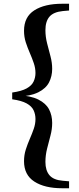

<svg xmlns="http://www.w3.org/2000/svg" viewBox="-20 -824 422 1023"><path d="M45 -295V-331Q95 -338 122 -353Q149 -368 159 -389.5Q169 -411 169 -435Q169 -461 160 -487.5Q151 -514 139 -541.5Q127 -569 117.5 -598Q108 -627 108 -660Q108 -734 163 -769Q218 -804 311 -804H348V-768L314 -765Q265 -760 243.5 -735Q222 -710 222 -663Q222 -628 231 -593Q240 -558 249 -524Q258 -490 258 -457Q258 -418 241.5 -385.5Q225 -353 184.5 -332.5Q144 -312 70 -308V-318Q144 -314 184.5 -293.5Q225 -273 241.5 -241Q258 -209 258 -169Q258 -136 249 -102Q240 -68 231 -32.5Q222 3 222 39Q222 84 243.5 109.5Q265 135 314 139L348 142V179H311Q218 179 163 143.5Q108 108 108 35Q108 2 117.5 -27.5Q127 -57 139 -84.5Q151 -112 160 -138Q169 -164 169 -190Q169 -215 159 -236.5Q149 -258 122 -273Q95 -288 45 -295Z"/></svg>

Font: Noto Serif JP ExtraLight ExtraBold
Style: Regular
Weight: 800
Version: Version 2.003-H1;hotconv 1.1.1;makeotfexe 2.6.0